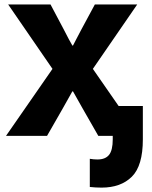

<svg xmlns="http://www.w3.org/2000/svg" viewBox="-20 -608 678 859"><path d="M6.8 0 214.8 -299.8 16.6 -587.9H206.1L265.6 -475.6Q292 -423.8 303.7 -404.3H306.6Q307.6 -406.2 322.3 -434.6Q336.9 -462.9 343.8 -475.6L404.3 -587.9H593.8L395.5 -299.8L603.5 0H419.9L350.6 -121.1Q326.2 -165 306.6 -199.2H303.7Q272.5 -142.6 259.8 -121.1L190.4 0ZM381.8 102.5Q399.4 105.5 416 105.5Q451.2 105.5 467.8 85Q484.4 64.5 484.4 15.6V-133.8H619.1V15.6Q619.1 133.8 569.8 182.6Q520.5 231.4 434.6 231.4Q408.2 231.4 381.8 228.5Z"/></svg>

Font: Gothic A1 Black
Style: Regular
Weight: 900
Version: Version 2.50